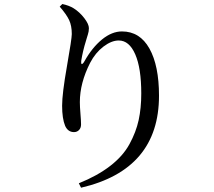

<svg xmlns="http://www.w3.org/2000/svg" viewBox="-20 -834 1040 931"><path d="M328.1 -668.9Q328.1 -709 315.4 -736.3Q302.7 -763.7 269.5 -801.8L282.2 -814.5Q314.5 -807.6 336.9 -793.9Q366.2 -775.4 388.7 -746.1Q411.1 -716.8 411.1 -697.3Q411.1 -689.5 409.7 -681.2Q408.2 -672.9 406.2 -667Q404.3 -661.1 401.4 -651.4Q398.4 -641.6 396.5 -634.8Q381.8 -587.9 374 -540Q373 -529.3 374.5 -525.4Q376 -521.5 380.4 -524.9Q384.8 -528.3 389.6 -537.1Q426.8 -603.5 474.6 -642.6Q522.5 -681.6 571.3 -681.6Q658.2 -681.6 704.6 -598.6Q751 -515.6 751 -370.1Q751 -11.7 373 76.2L362.3 54.7Q452.1 18.6 514.2 -29.3Q576.2 -77.1 607.9 -135.3Q639.6 -193.4 652.3 -251.5Q665 -309.6 665 -380.9Q665 -503.9 635.7 -570.8Q606.4 -637.7 555.7 -637.7Q520.5 -637.7 481.4 -607.9Q442.4 -578.1 417 -529.3Q367.2 -431.6 367.2 -338.9Q367.2 -317.4 370.1 -282.7Q373 -248 373 -230.5Q373 -213.9 363.3 -203.6Q353.5 -193.4 338.9 -193.4Q309.6 -193.4 295.9 -223.6Q281.2 -258.8 281.2 -321.3Q281.2 -379.9 304.7 -513.2Q328.1 -646.5 328.1 -668.9Z"/></svg>

Font: GenYoMin TW TTF Medium
Style: Regular
Weight: 500
Version: Version 1.300